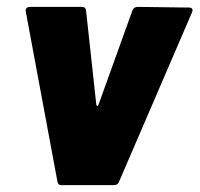

<svg xmlns="http://www.w3.org/2000/svg" viewBox="-20 -538 580 558"><path d="M158 0H312C319 0 324 -4 326 -10L538 -502C542 -511 538 -516 530 -516L380 -518C373 -518 368 -515 365 -508L266 -233C265 -229 261 -229 260 -233L230 -508C229 -515 225 -518 218 -518H67C59 -518 53 -513 55 -504L147 -10C148 -4 151 0 158 0Z"/></svg>

Font: Barlow ExtraBold
Style: Italic
Weight: 800
Italic angle: -7°
Designer: Jeremy Tribby
Foundry: Tribby Type
Version: Version 1.422;hotconv 1.0.109;makeotfexe 2.5.65596